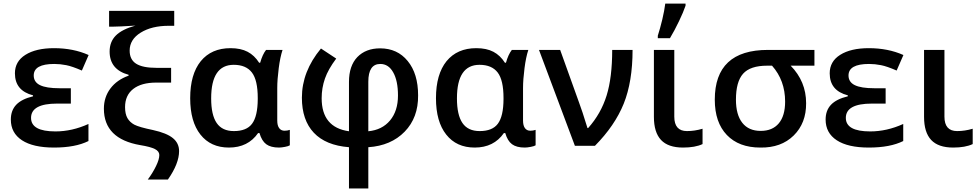

<svg xmlns="http://www.w3.org/2000/svg" viewBox="-20 -821 5516 1081"><path d="M314.9 -324.2H378.9V-237.8H301.8Q154.8 -237.8 154.8 -157.2Q154.8 -81.1 292 -81.1Q385.7 -81.1 478 -123V-26.9Q404.3 9.8 284.2 9.8Q166.5 9.8 103.8 -31.2Q41 -72.3 41 -147.9Q41 -199.2 71.3 -231.2Q101.6 -263.2 166 -278.8V-284.2Q64 -310.5 64 -408.2Q64 -475.1 123 -512.2Q182.6 -549.8 284.2 -549.8Q392.6 -549.8 479 -511.2L440.9 -423.8Q385.7 -447.8 353 -454.1Q318.8 -460.9 285.2 -460.9Q169.9 -460.9 169.9 -396Q169.9 -358.9 205.3 -341.6Q240.7 -324.2 314.9 -324.2Z M564.9 -209Q564.9 -273.9 601.6 -322.8Q638.2 -371.6 704.1 -395V-399.9Q597.2 -429.2 597.2 -530.8Q597.2 -585.4 631.8 -620.6Q666.5 -655.8 742.2 -676.8Q648.4 -670.9 616.2 -670.9H594.2V-759.8H960.9V-675.8H930.2Q834 -675.8 772 -637.2Q710 -598.6 710 -536.1Q710 -485.4 746.6 -462.2Q783.2 -439 861.3 -439H943.4V-356H859.4Q775.9 -356 730 -320.1Q684.1 -284.2 684.1 -217.8Q684.1 -179.7 697.3 -156.2Q710.9 -132.8 736.3 -119.1Q763.2 -105 841.3 -88.9Q918.9 -71.8 953.6 -43.2Q988.3 -14.6 988.3 29.8Q988.3 99.6 925.3 189.9H812Q838.9 154.3 858.4 114.3Q877 76.2 877 51.8Q877 30.8 852.1 18.1Q827.1 5.4 770 -3.9Q564.9 -39.1 564.9 -209Z M1296.9 -83Q1368.2 -83 1398.9 -124Q1430.7 -166 1431.2 -263.2V-269Q1431.2 -369.6 1398.4 -412.6Q1365.2 -456.1 1295.9 -456.1Q1168.9 -456.1 1168.9 -267.1Q1168.9 -173.8 1200 -128.4Q1231 -83 1296.9 -83ZM1269 9.8Q1166 9.8 1108.4 -63.5Q1050.8 -136.2 1050.8 -268.1Q1050.8 -402.8 1110.4 -476.6Q1170.4 -549.8 1277.8 -549.8Q1335.4 -549.8 1374 -529.5Q1412.6 -509.3 1439 -467.8H1444.8Q1458 -514.6 1478 -540H1570.8Q1557.1 -498.5 1549.3 -437Q1541 -373 1541 -325.2V-142.1Q1541 -114.3 1551.8 -99.6Q1562.5 -85 1582 -85Q1597.7 -85 1611.8 -89.8V-2.9Q1603.5 2.4 1584.5 5.9Q1564 9.8 1550.8 9.8Q1504.4 9.8 1479 -9Q1453.6 -27.8 1440.9 -71.8H1433.1Q1376.5 9.8 1269 9.8Z M2053.7 240.2H1944.8V7.8Q1814 -2.4 1746.8 -73.7Q1679.7 -145 1679.7 -271Q1679.7 -418.5 1787.1 -547.9L1873 -491.2Q1827.6 -430.7 1809.6 -378.9Q1791 -325.7 1791 -268.1Q1791 -103.5 1944.8 -82V-359.9Q1944.8 -450.2 1991.7 -499.5Q2039.6 -548.8 2120.1 -548.8Q2217.3 -548.8 2275.4 -477.5Q2334 -406.2 2334 -284.2Q2335.4 -158.7 2258.3 -79.6Q2181.2 -0.5 2053.7 7.8ZM2220.7 -283.2Q2220.7 -366.2 2193.8 -413.6Q2167.5 -460.9 2121.1 -460.9Q2053.7 -460.9 2053.7 -360.8V-82Q2131.3 -89.4 2175.8 -142.6Q2220.7 -196.3 2220.7 -283.2Z M2680.7 -83Q2752 -83 2782.7 -124Q2814.5 -166 2814.9 -263.2V-269Q2814.9 -369.6 2782.2 -412.6Q2749 -456.1 2679.7 -456.1Q2552.7 -456.1 2552.7 -267.1Q2552.7 -173.8 2583.7 -128.4Q2614.7 -83 2680.7 -83ZM2652.8 9.8Q2549.8 9.8 2492.2 -63.5Q2434.6 -136.2 2434.6 -268.1Q2434.6 -402.8 2494.1 -476.6Q2554.2 -549.8 2661.6 -549.8Q2719.2 -549.8 2757.8 -529.5Q2796.4 -509.3 2822.8 -467.8H2828.6Q2841.8 -514.6 2861.8 -540H2954.6Q2940.9 -498.5 2933.1 -437Q2924.8 -373 2924.8 -325.2V-142.1Q2924.8 -114.3 2935.5 -99.6Q2946.3 -85 2965.8 -85Q2981.4 -85 2995.6 -89.8V-2.9Q2987.3 2.4 2968.3 5.9Q2947.8 9.8 2934.6 9.8Q2888.2 9.8 2862.8 -9Q2837.4 -27.8 2824.7 -71.8H2816.9Q2760.3 9.8 2652.8 9.8Z M3216.8 0 3014.6 -540H3133.8L3239.7 -245.1Q3256.3 -201.7 3287.6 -100.1H3291.5Q3363.8 -181.2 3395.5 -283.7Q3426.8 -384.8 3426.8 -540H3541.5Q3541.5 -361.3 3491.7 -237.3Q3441.9 -113.8 3329.6 0Z M3661.6 -540H3776.4V-164.1Q3776.4 -83 3847.7 -83Q3891.1 -83 3935.5 -96.2V-9.8Q3894 9.8 3825.7 9.8Q3741.7 9.8 3701.7 -33Q3661.6 -75.7 3661.6 -163.1ZM3683.6 -606V-620.1Q3696.3 -659.2 3709 -711.9Q3720.7 -761.7 3725.6 -800.8H3839.8V-789.1Q3827.6 -752.9 3803.2 -702.1Q3777.8 -648.9 3752 -606Z M4518.6 -240.2Q4519.5 -127.9 4448.7 -58.1Q4377.9 11.7 4260.7 9.8Q4140.1 9.8 4072.3 -61Q4004.4 -131.8 4004.4 -259.8Q4004.4 -540 4303.7 -540H4565.4V-451.2H4431.6Q4518.6 -362.3 4518.6 -240.2ZM4123.5 -259.8Q4123.5 -174.8 4159.4 -129.4Q4195.3 -84 4262.7 -84Q4329.1 -84 4364.7 -126.5Q4400.4 -168.9 4400.4 -249Q4400.4 -368.2 4326.7 -451.2H4298.8Q4204.1 -451.2 4163.6 -405.8Q4123.5 -360.8 4123.5 -259.8Z M4902.3 -324.2H4966.3V-237.8H4889.2Q4742.2 -237.8 4742.2 -157.2Q4742.2 -81.1 4879.4 -81.1Q4973.1 -81.1 5065.4 -123V-26.9Q4991.7 9.8 4871.6 9.8Q4753.9 9.8 4691.2 -31.2Q4628.4 -72.3 4628.4 -147.9Q4628.4 -199.2 4658.7 -231.2Q4689 -263.2 4753.4 -278.8V-284.2Q4651.4 -310.5 4651.4 -408.2Q4651.4 -475.1 4710.4 -512.2Q4770 -549.8 4871.6 -549.8Q4980 -549.8 5066.4 -511.2L5028.3 -423.8Q4973.1 -447.8 4940.4 -454.1Q4906.2 -460.9 4872.6 -460.9Q4757.3 -460.9 4757.3 -396Q4757.3 -358.9 4792.7 -341.6Q4828.1 -324.2 4902.3 -324.2Z M5182.6 -540H5297.4V-164.1Q5297.4 -83 5368.7 -83Q5412.1 -83 5456.5 -96.2V-9.8Q5415 9.8 5346.7 9.8Q5262.7 9.8 5222.7 -33Q5182.6 -75.7 5182.6 -163.1Z"/></svg>

Font: Open Sans
Style: SemiBold
Weight: 600
Foundry: Ascender Corporation
Version: Version 1.10